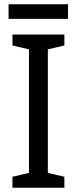

<svg xmlns="http://www.w3.org/2000/svg" viewBox="-20 -875 358 895"><path d="M280 0H38V-51L115 -69V-645L38 -663V-714H280V-663L203 -645V-69L280 -51ZM297 -855V-787H20V-855Z"/></svg>

Font: Noto Sans Sinhala SemiCondensed
Style: Regular
Weight: 400
Width: 4
Designer: Jelle Bosma - Monotype Design Team
Foundry: Monotype Imaging Inc.
Version: Version 2.006; ttfautohint (v1.8.4.7-5d5b)